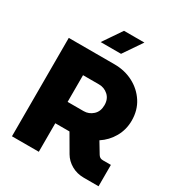

<svg xmlns="http://www.w3.org/2000/svg" viewBox="-209 -1045 1101 1183"><g transform="rotate(30 342.0 -454.0)"><path d="M53 0V-700H378Q452 -700 512 -668.5Q572 -637 608 -581.5Q644 -526 644 -452Q644 -388 613.5 -334.5Q583 -281 532 -248L579 -170Q585 -161 592.5 -156.5Q600 -152 613 -152H669V0H565Q515 0 476 -22.5Q437 -45 416 -81L345 -203H244V0ZM244 -355H358Q395 -355 423 -380.5Q451 -406 451 -451Q451 -495 423 -520Q395 -545 358 -545H244ZM236 -776 326 -908H471L381 -776Z"/></g></svg>

Font: MuseoModerno ExtraBold
Style: Regular
Weight: 800
Designer: Pablo Cosgaya, Héctor Gatti, Marcela Romero, and the Authors of The MuseoModerno Project.
Foundry: Omnibus-Type Team
Version: Version 1.001